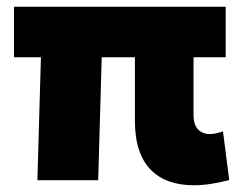

<svg xmlns="http://www.w3.org/2000/svg" viewBox="-20 -535 733 570"><path d="M555 15Q515 15 483 3.8Q451 -7.5 428 -30.5Q405 -53.5 392.8 -89.8Q380.5 -126 380.5 -176.5V-365H282L271.5 0H91L101.5 -365H21.5V-515H650V-365H554.5V-194.5Q554.5 -164.5 568 -150.8Q581.5 -137 603 -137Q612 -137 621.8 -139.2Q631.5 -141.5 642 -145L660.5 -0.5Q632.5 7 605.8 11Q579 15 555 15Z"/></svg>

Font: Geologica Roman ExtraBold
Style: Regular
Weight: 800
Designer: Sindre Bremnes, Frode Helland
Foundry: Monokrom Skriftforlag AS
Version: Version 1.010;gftools[0.9.28]